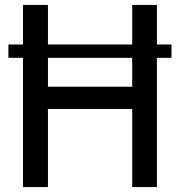

<svg xmlns="http://www.w3.org/2000/svg" viewBox="-20 -757 728 777"><path d="M674 -523H615V0H515V-316H174V0H73V-523H14V-577H73V-737H174V-577H515V-737H615V-577H674ZM515 -523H174V-406H515Z"/></svg>

Font: Exo Medium
Style: Regular
Weight: 500
Designer: Natanael Gama
Foundry: Natanael Gama
Version: Version 1.500; ttfautohint (v1.6)